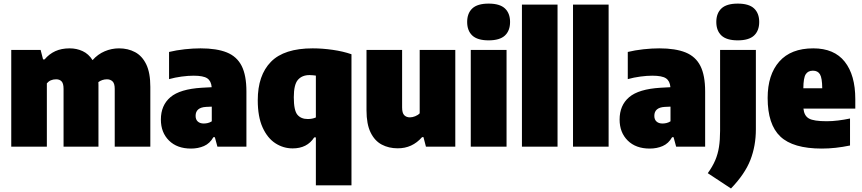

<svg xmlns="http://www.w3.org/2000/svg" viewBox="-20 -834 4902 1092"><path d="M44 0V-550H211L225 -496H233.5Q259.5 -527 294.5 -543Q329.5 -559 376 -559Q416 -559 450 -543.2Q484 -527.5 506.5 -492Q536 -525.5 575.2 -542.2Q614.5 -559 657 -559Q708 -559 748.2 -537.5Q788.5 -516 811.8 -468Q835 -420 835 -340V0H632.5V-328.5Q632.5 -359.5 620 -371.2Q607.5 -383 588 -383Q560.5 -382.5 539.5 -367Q540 -358.5 540 -350V0H341.5V-328.5Q341.5 -359.5 330.2 -371.2Q319 -383 299.5 -383Q265.5 -383 246.5 -360V0Z M1066.5 11Q987 11 941 -34.8Q895 -80.5 895 -154Q895 -235 949.2 -281.2Q1003.5 -327.5 1128 -335L1184 -338Q1181 -373.5 1158.8 -388.5Q1136.5 -403.5 1081 -403.5Q1050 -403.5 1012.8 -398.5Q975.5 -393.5 941.5 -384V-538.5Q982.5 -548.5 1030.5 -553.8Q1078.5 -559 1120.5 -559Q1212.5 -559 1270 -535.8Q1327.5 -512.5 1354.5 -459Q1381.5 -405.5 1381.5 -314V0H1216.5L1202 -53.5H1193.5Q1173.5 -18 1140.2 -3.5Q1107 11 1066.5 11ZM1092.5 -175Q1092.5 -154 1105 -142.8Q1117.5 -131.5 1139 -131.5Q1149.5 -131.5 1161.5 -134.2Q1173.5 -137 1184.5 -144V-227.5L1151.5 -226Q1092.5 -222.5 1092.5 -175Z M1776.5 220V-52.5H1767Q1727 10 1644.5 10Q1591.5 10 1546.2 -19.2Q1501 -48.5 1473.5 -109.2Q1446 -170 1446 -264Q1446 -406 1521 -482.5Q1596 -559 1758.5 -559Q1813.5 -559 1872.5 -550.5Q1931.5 -542 1979 -525.5V220ZM1730.5 -157Q1756.5 -157 1776.5 -166V-404Q1768.5 -405 1759.2 -406Q1750 -407 1740.5 -407Q1698 -407 1674.5 -380Q1651 -353 1651 -281Q1651 -206 1671.5 -181.5Q1692 -157 1730.5 -157Z M2242 9.5Q2191 9.5 2151 -11.8Q2111 -33 2087.8 -80.5Q2064.5 -128 2064.5 -206.5V-550H2267V-223Q2267 -191 2279.2 -178.8Q2291.5 -166.5 2311 -166.5Q2325.5 -166.5 2341.2 -172.8Q2357 -179 2367 -189.5V-550H2569.5V0H2402.5L2388.5 -54H2380.5Q2324.5 10 2242 9.5Z M2657.5 0V-550H2861V0ZM2759 -604.5Q2695.5 -604.5 2666.2 -632Q2637 -659.5 2637 -709Q2637 -758.5 2666.2 -786Q2695.5 -813.5 2759 -813.5Q2822.5 -813.5 2851.8 -786Q2881 -758.5 2881 -709Q2881 -659.5 2851.8 -632Q2822.5 -604.5 2759 -604.5Z M2948.5 0V-808H3151V0Z M3239 0V-808H3441.5V0Z M3675.5 11Q3596 11 3550 -34.8Q3504 -80.5 3504 -154Q3504 -235 3558.2 -281.2Q3612.5 -327.5 3737 -335L3793 -338Q3790 -373.5 3767.8 -388.5Q3745.5 -403.5 3690 -403.5Q3659 -403.5 3621.8 -398.5Q3584.5 -393.5 3550.5 -384V-538.5Q3591.5 -548.5 3639.5 -553.8Q3687.5 -559 3729.5 -559Q3821.5 -559 3879 -535.8Q3936.5 -512.5 3963.5 -459Q3990.5 -405.5 3990.5 -314V0H3825.5L3811 -53.5H3802.5Q3782.5 -18 3749.2 -3.5Q3716 11 3675.5 11ZM3701.5 -175Q3701.5 -154 3714 -142.8Q3726.5 -131.5 3748 -131.5Q3758.5 -131.5 3770.5 -134.2Q3782.5 -137 3793.5 -144V-227.5L3760.5 -226Q3701.5 -222.5 3701.5 -175Z M4137.5 238 4005.5 151Q4032.5 113.5 4047.8 77.8Q4063 42 4069.2 1.8Q4075.5 -38.5 4075.5 -90V-550H4279V-98Q4279 -4.5 4247.8 75.8Q4216.5 156 4137.5 238ZM4176 -604.5Q4112.5 -604.5 4083.2 -632Q4054 -659.5 4054 -709Q4054 -758.5 4083.2 -786Q4112.5 -813.5 4176 -813.5Q4239.5 -813.5 4268.8 -786Q4298 -758.5 4298 -709Q4298 -659.5 4268.8 -632Q4239.5 -604.5 4176 -604.5Z M4654 11Q4490.5 11 4418.2 -57.5Q4346 -126 4346 -277Q4346 -409 4412.2 -484Q4478.5 -559 4605.5 -559Q4724.5 -559 4784.5 -483Q4844.5 -407 4844.5 -270.5V-216.5H4549.5Q4553.5 -175.5 4580.8 -160Q4608 -144.5 4682 -144.5Q4713.5 -144.5 4747.5 -148.8Q4781.5 -153 4814.5 -160V-6.5Q4731 11 4654 11ZM4603.5 -432Q4575.5 -432 4562.5 -411.5Q4549.5 -391 4549 -332H4656.5Q4656 -391 4643.5 -411.5Q4631 -432 4603.5 -432Z"/></svg>

Font: Encode Sans Semi Condensed Black
Style: Regular
Weight: 900
Width: 4
Designer: Multiple Designers
Foundry: Impallari Type
Version: Version 3.000; ttfautohint (v1.8.3) -l 8 -r 50 -G 200 -x 14 